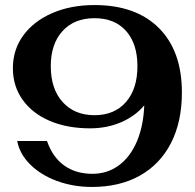

<svg xmlns="http://www.w3.org/2000/svg" viewBox="-20 -730 771 760"><path d="M700 -364Q700 -248 657 -164Q614 -80 534 -35Q454 10 344 10Q270 10 206 -13.5Q142 -37 100 -78.5Q58 -120 48 -172H166Q188 -108 234 -75Q280 -42 346 -42Q405 -42 450.5 -75.5Q496 -109 522 -170.5Q548 -232 551 -313Q515 -270 459 -246Q403 -222 337 -222Q246 -222 177 -251.5Q108 -281 69.5 -335Q31 -389 31 -460Q31 -533 72 -589.5Q113 -646 186.5 -678Q260 -710 354 -710Q518 -710 609 -619Q700 -528 700 -364ZM524 -468Q524 -557 479 -607.5Q434 -658 354 -658Q274 -658 227.5 -607Q181 -556 181 -468Q181 -378 228 -326Q275 -274 354 -274Q433 -274 478.5 -326Q524 -378 524 -468Z"/></svg>

Font: Fahkwang SemiBold
Style: Regular
Weight: 600
Designer: Suppakit Chalermlarp | Katatrad Co.,Ltd.
Foundry: Cadson Demak Co.,Ltd.
Version: Version 1.000; ttfautohint (v1.6)